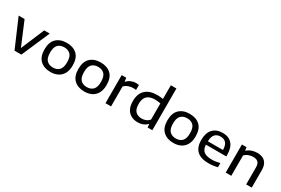

<svg xmlns="http://www.w3.org/2000/svg" viewBox="97 -2009 4718 3219"><g transform="rotate(30 2456.0 -399.0)"><path d="M243.5 0 9.5 -543.5H124.5L314.5 -91.5L505 -543.5H611.5L376.5 0Z M940.5 9.5Q817.5 9.5 742.5 -60Q667.5 -129.5 667.5 -272Q667.5 -412.5 741.2 -482.2Q815 -552 940.5 -552Q1066.5 -552 1139.8 -483.2Q1213 -414.5 1213 -272Q1213 -178 1178.8 -115.5Q1144.5 -53 1083 -21.8Q1021.5 9.5 940.5 9.5ZM940.5 -76Q1016.5 -76 1060.8 -121.2Q1105 -166.5 1105 -271Q1105 -377 1060.8 -421.8Q1016.5 -466.5 940.5 -466.5Q864 -466.5 819.8 -421.8Q775.5 -377 775.5 -272.5Q775.5 -167 819.8 -121.5Q864 -76 940.5 -76Z M1596.5 9.5Q1473.5 9.5 1398.5 -60Q1323.5 -129.5 1323.5 -272Q1323.5 -412.5 1397.2 -482.2Q1471 -552 1596.5 -552Q1722.5 -552 1795.8 -483.2Q1869 -414.5 1869 -272Q1869 -178 1834.8 -115.5Q1800.5 -53 1739 -21.8Q1677.5 9.5 1596.5 9.5ZM1596.5 -76Q1672.5 -76 1716.8 -121.2Q1761 -166.5 1761 -271Q1761 -377 1716.8 -421.8Q1672.5 -466.5 1596.5 -466.5Q1520 -466.5 1475.8 -421.8Q1431.5 -377 1431.5 -272.5Q1431.5 -167 1475.8 -121.5Q1520 -76 1596.5 -76Z M2004.5 0V-543.5H2093.5L2102 -474H2108.5Q2139 -510 2185.8 -529.8Q2232.5 -549.5 2283 -549.5Q2312 -549.5 2337.5 -545V-448Q2323.5 -450.5 2308.2 -451.2Q2293 -452 2278 -452Q2238 -452 2190.8 -436Q2143.5 -420 2112.5 -384V0Z M2632 9Q2561.5 9 2505.5 -19Q2449.5 -47 2416.8 -106.5Q2384 -166 2384 -260.5Q2384 -404 2463.2 -478.5Q2542.5 -553 2691 -553Q2721.5 -553 2750.5 -550Q2779.5 -547 2803.5 -543V-808H2911.5V0H2820.5L2814 -61H2808Q2776.5 -28.5 2731.5 -9.8Q2686.5 9 2632 9ZM2657.5 -79.5Q2697 -79.5 2735.5 -94.2Q2774 -109 2803.5 -144.5V-456Q2781.5 -461.5 2753.5 -465Q2725.5 -468.5 2696 -468.5Q2593 -468.5 2542.5 -419.5Q2492 -370.5 2492 -268.5Q2492 -165.5 2537.2 -122.5Q2582.5 -79.5 2657.5 -79.5Z M3320 9.5Q3197 9.5 3122 -60Q3047 -129.5 3047 -272Q3047 -412.5 3120.8 -482.2Q3194.5 -552 3320 -552Q3446 -552 3519.2 -483.2Q3592.5 -414.5 3592.5 -272Q3592.5 -178 3558.2 -115.5Q3524 -53 3462.5 -21.8Q3401 9.5 3320 9.5ZM3320 -76Q3396 -76 3440.2 -121.2Q3484.5 -166.5 3484.5 -271Q3484.5 -377 3440.2 -421.8Q3396 -466.5 3320 -466.5Q3243.5 -466.5 3199.2 -421.8Q3155 -377 3155 -272.5Q3155 -167 3199.2 -121.5Q3243.5 -76 3320 -76Z M4005 9.5Q3855.5 9.5 3779.2 -58.5Q3703 -126.5 3703 -271Q3703 -407 3770.5 -479.5Q3838 -552 3960 -552Q4079 -552 4142.2 -479Q4205.5 -406 4205.5 -268V-239.5H3810.5Q3814.5 -150.5 3864.5 -111Q3914.5 -71.5 4020 -71.5Q4056 -71.5 4095.2 -77.2Q4134.5 -83 4175 -93.5V-13Q4129 -1 4087 4.2Q4045 9.5 4005 9.5ZM3958.5 -480.5Q3888.5 -480.5 3850.8 -438.2Q3813 -396 3810.5 -305H4103.5Q4101.5 -395.5 4064.8 -438Q4028 -480.5 3958.5 -480.5Z M4332 0V-543.5H4421.5L4428.5 -484H4435Q4473 -517 4523.2 -534.5Q4573.5 -552 4628.5 -552Q4690 -552 4736.8 -530Q4783.5 -508 4809.8 -459.5Q4836 -411 4836 -333V0H4728V-328.5Q4728 -401 4694.8 -430.2Q4661.5 -459.5 4602.5 -459.5Q4562 -459.5 4517.8 -444Q4473.5 -428.5 4440 -393V0Z"/></g></svg>

Font: Encode Sans Expanded Medium
Style: Regular
Weight: 500
Width: 7
Designer: Multiple Designers
Foundry: Impallari Type
Version: Version 3.000; ttfautohint (v1.8.3) -l 8 -r 50 -G 200 -x 14 